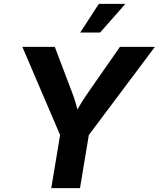

<svg xmlns="http://www.w3.org/2000/svg" viewBox="-20 -969 818 989"><path d="M244.1 0 289.6 -273.4 95.2 -727.5H262.2L347.7 -502.4Q360.8 -469.2 370.4 -436.5Q379.9 -403.8 388.2 -360.8H355.5Q377.4 -404.3 397.7 -437.3Q418 -470.2 440.9 -502.4L597.7 -727.5H777.8L437.5 -273.4L392.1 0ZM393.1 -801.3 489.3 -949.2H626L495.6 -801.3Z"/></svg>

Font: Inter 18pt
Style: Bold Italic
Weight: 700
Italic angle: -9.3988°
Designer: Rasmus Andersson
Foundry: rsms
Version: Version 4.001;git-66647c0bb